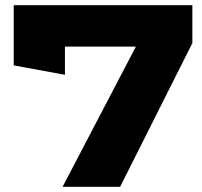

<svg xmlns="http://www.w3.org/2000/svg" viewBox="-20 -720 779 740"><path d="M32.9 -468V-700H721.4V-553.9L442.9 0H221.2L503.7 -540.4H230.3V-431.7Z"/></svg>

Font: Science Gothic
Style: Regular
Weight: 400
Designer: Thomas Phinney, Vassil Kateliev, Brandon Buerkle
Foundry: Font Detective LLC
Version: Version 1.018